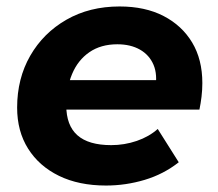

<svg xmlns="http://www.w3.org/2000/svg" viewBox="-20 -566 673 594"><path d="M308 8Q224 8 162.5 -22Q101 -52 67 -106Q33 -160 33 -233Q33 -323 73.5 -393.5Q114 -464 185.5 -505Q257 -546 350 -546Q429 -546 486 -516.5Q543 -487 574.5 -434.5Q606 -382 606 -309Q606 -288 603.5 -267Q601 -246 597 -227H152L168 -318H524L460 -290Q468 -335 455 -365.5Q442 -396 413 -412.5Q384 -429 343 -429Q292 -429 256.5 -404.5Q221 -380 203 -337Q185 -294 185 -240Q185 -178 219.5 -147.5Q254 -117 324 -117Q365 -117 403 -130Q441 -143 468 -167L533 -64Q486 -27 427.5 -9.5Q369 8 308 8Z"/></svg>

Font: MOST Montserrat
Style: Bold Italic
Weight: 700
Italic angle: -11.3°
Designer: Julieta Ulanovsky
Foundry: Julieta Ulanovsky
Version: Version 8.000;March 11, 2024;FontCreator 15.0.0.2926 64-bit